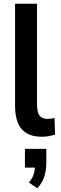

<svg xmlns="http://www.w3.org/2000/svg" viewBox="-20 -725 330 1032"><path d="M206 10Q133 10 97 -30.5Q61 -71 61 -159V-705H179V-164Q179 -141 183.5 -123.5Q188 -106 200.5 -96Q213 -86 234 -86Q245 -86 256 -87.5Q267 -89 273 -91L276 -1Q257 4 241 7Q225 10 206 10ZM180 287 135 256Q153 236 160.5 213Q168 190 168 164L189 176H114V75H229V148Q229 190 218 224.5Q207 259 180 287Z"/></svg>

Font: Nunito Sans 10pt Condensed
Style: Bold
Weight: 700
Width: 3
Designer: Vernon Adams
Foundry: Vernon Adams
Version: Version 3.101;gftools[0.9.27]